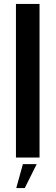

<svg xmlns="http://www.w3.org/2000/svg" viewBox="-20 -805 288 981"><path d="M61.5 0H182V-785H61.5ZM63 156H106.5L167.5 33.5H97Z"/></svg>

Font: Anybody Thin Medium
Style: Regular
Weight: 500
Version: Version 1.113;gftools[0.9.25]